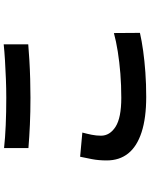

<svg xmlns="http://www.w3.org/2000/svg" viewBox="94 -863 812 1040"><g transform="rotate(-90 500.0 -343.0)"><path d="M218 -727Q273 -721 342 -718Q411 -715 490 -715Q539 -715 591.5 -717Q644 -719 693 -722Q742 -725 780 -729V-596Q745 -593 695.5 -590Q646 -587 592.5 -585.5Q539 -584 491 -584Q413 -584 346 -587Q279 -590 218 -595ZM302 -303Q295 -277 290 -252Q285 -227 285 -202Q285 -154 333.5 -123Q382 -92 490 -92Q558 -92 621 -97Q684 -102 740.5 -111Q797 -120 841 -132L842 9Q798 19 744 26.5Q690 34 627.5 38.5Q565 43 495 43Q381 43 304 18Q227 -7 189 -54.5Q151 -102 151 -171Q151 -215 158 -251Q165 -287 171 -315Z"/></g></svg>

Font: Noto Sans SC Thin
Style: Bold
Weight: 700
Version: Version 2.004-H2;hotconv 1.0.118;makeotfexe 2.5.65603